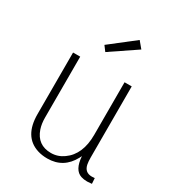

<svg xmlns="http://www.w3.org/2000/svg" viewBox="-171 -799 829 908"><g transform="rotate(30 244.0 -345.0)"><path d="M443.4 6.8Q450.2 6.8 468.8 4.9L466.8 -25.4Q460 -24.4 451.2 -24.4Q412.1 -24.4 404.3 -63.5Q401.4 -78.1 401.4 -100.6V-488.3H362.3V-201.2Q362.3 -93.8 295.9 -46.9Q264.6 -24.4 227.5 -24.4Q153.3 -24.4 128.9 -95.7Q120.1 -122.1 120.1 -155.3V-488.3H81.1V-152.3Q81.1 -30.3 171.9 -1Q196.3 6.8 225.6 6.8Q313.5 6.8 356.4 -73.2Q359.4 -79.1 362.3 -85Q367.2 -11.7 410.2 2Q424.8 6.8 443.4 6.8ZM353.5 -662.1 324.2 -697.3 191.4 -593.8 211.9 -566.4Z"/></g></svg>

Font: Yaldevi Colombo ExtraLight
Style: Regular
Weight: 275
Designer: Sol Matas, Denzil Rajitha, Kosala Senevirathne and Pathum Egodawatta
Foundry: Mooniak
Version: Version 1.020 ; ttfautohint (v1.6)